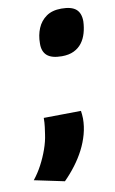

<svg xmlns="http://www.w3.org/2000/svg" viewBox="-163 -602 503 837"><g transform="rotate(-10 88.5 -184.0)"><path d="M12 -100 177 -102Q178 -94 179 -85.5Q180 -77 180 -68Q180 -33 170.5 1.5Q161 36 144.5 68Q128 100 105 130.5Q82 161 55 188L-78 160Q-57 134 -40 102Q-23 70 -11 36Q1 2 5 -28Q7 -41 9.5 -60Q12 -79 12 -100ZM52 -423Q52 -459 64.5 -489Q77 -519 103 -537.5Q129 -556 170 -556Q215 -556 235 -538.5Q255 -521 255 -485Q254 -458 247 -433.5Q240 -409 226 -390.5Q212 -372 190 -361.5Q168 -351 137 -351Q92 -351 71.5 -369Q51 -387 52 -423Z"/></g></svg>

Font: Georama ExtraBold
Style: Italic
Weight: 800
Italic angle: -9°
Version: Version 1.001